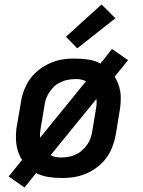

<svg xmlns="http://www.w3.org/2000/svg" viewBox="-20 -791 640 862"><path d="M90 51 19 1 79 -73Q69 -88 63 -105Q57 -122 54 -140Q51 -158 51.5 -180.5Q52 -203 54 -216L74 -332Q76 -348 80.5 -363.5Q85 -379 91.5 -394.5Q98 -410 106.5 -424Q115 -438 126.5 -451Q138 -464 151.5 -475Q165 -486 179.5 -494.5Q194 -503 209.5 -509.5Q225 -516 240.5 -520Q256 -524 274.5 -526Q293 -528 304 -528H318Q348 -528 377 -523.5Q406 -519 431 -506L483 -571L555 -521L495 -447Q504 -432 510.5 -415Q517 -398 520 -380Q523 -362 522 -339.5Q521 -317 519 -304L500 -188Q497 -172 492.5 -156.5Q488 -141 482 -125.5Q476 -110 467 -96Q458 -82 447 -69Q436 -56 422 -45Q408 -34 394 -25.5Q380 -17 364 -10.5Q348 -4 332.5 0Q317 4 298.5 6Q280 8 269 8H255Q225 8 196.5 3.5Q168 -1 142 -14ZM160 -173 366 -426Q357 -431 345.5 -433.5Q334 -436 327 -436H318Q309 -436 300 -435Q291 -434 281.5 -432Q272 -430 263 -426.5Q254 -423 245 -418.5Q236 -414 228.5 -407.5Q221 -401 214.5 -393.5Q208 -386 202.5 -378Q197 -370 192.5 -361Q188 -352 185 -341.5Q182 -331 181 -325L163 -217Q161 -206 160 -195Q159 -184 160 -173ZM248 -84H256Q265 -84 274 -85Q283 -86 292.5 -88Q302 -90 311 -93.5Q320 -97 328.5 -101.5Q337 -106 344.5 -112.5Q352 -119 359 -126.5Q366 -134 371.5 -142Q377 -150 381.5 -159Q386 -168 389 -178.5Q392 -189 393 -195L411 -303Q413 -314 413.5 -325Q414 -336 413 -347L207 -94Q216 -89 228 -86.5Q240 -84 248 -84ZM327 -574 276 -626 436 -771 498 -709Z"/></svg>

Font: Iosevka Aile Semibold Oblique
Style: Regular
Weight: 600
Italic angle: -9°
Designer: Belleve Invis
Foundry: Belleve Invis
Version: Version 31.1.0; ttfautohint (v1.8.4)